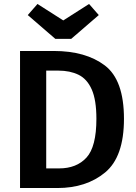

<svg xmlns="http://www.w3.org/2000/svg" viewBox="-20 -948 688 968"><path d="M269 0H81V-691H251Q412 -691 508.5 -618Q605 -545 605 -349Q605 -157 510 -78.5Q415 0 269 0ZM278 -99Q366 -99 416 -153.5Q466 -208 466 -349Q466 -444 442.5 -497Q419 -550 376 -571Q333 -592 274 -592H213V-99ZM339 -752H259L120 -872L169 -928L299 -845L429 -928L478 -872Z"/></svg>

Font: Trujillo Medium
Style: Regular
Weight: 500
Designer: Fira Sans original fonts by bBox Type GmbH, Carrois Corporate GbR, & Edenspiekermann AG / Changes by Cristiano Sobral
Foundry: Fira Sans original fonts by bBox Type GmbH, Carrois Corporate GbR, & Edenspiekermann AG / Changes by Cristiano Sobral
Version: Version 4.301;October 17, 2021;FontCreator 14.0.0.2814 64-bi